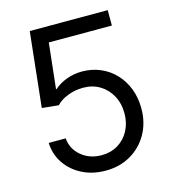

<svg xmlns="http://www.w3.org/2000/svg" viewBox="-110 -817 817 916"><g transform="rotate(-15 299.0 -359.5)"><path d="M299.8 9.8Q235.4 9.8 184.3 -16.1Q133.3 -42 103 -86.7Q72.8 -131.3 70.3 -188.5H154.3Q158.7 -135.3 200 -100.8Q241.2 -66.4 299.8 -66.4Q345.2 -66.4 380.6 -87.6Q416 -108.9 436 -146.5Q456.1 -184.1 456.1 -231.9Q456.1 -280.8 435.3 -318.8Q414.6 -356.9 378.7 -378.7Q342.8 -400.4 296.4 -400.4Q256.8 -400.4 220.7 -386.5Q184.6 -372.6 163.6 -349.6L81.5 -357.9L121.1 -727.5H506.3V-651.4H194.8L170.4 -427.2H173.3Q198.7 -449.7 234.6 -463.1Q270.5 -476.6 311 -476.6Q360.4 -476.6 402.3 -458.5Q444.3 -440.4 475.1 -407.7Q505.9 -375 522.9 -330.6Q540 -286.1 540 -232.9Q540 -163.1 509 -108.2Q478 -53.2 423.8 -21.7Q369.6 9.8 299.8 9.8Z"/></g></svg>

Font: V-Inter
Style: Regular-375
Weight: 375
Designer: Rasmus Andersson
Foundry: rsms
Version: Version 4.000;git-4146feb